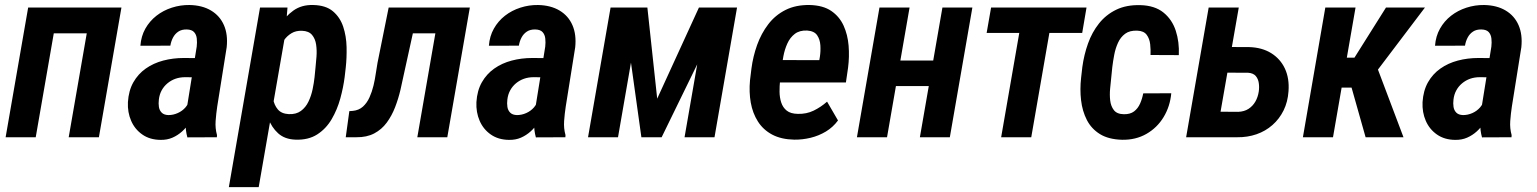

<svg xmlns="http://www.w3.org/2000/svg" viewBox="-20 -559 6259 782"><path d="M381.3 -528.3 362.8 -423.3H168L186.5 -528.3ZM217.3 -528.3 125.5 0H2.9L94.7 -528.3ZM474.6 -528.3 382.8 0H259.8L351.6 -528.3Z M740.2 -114.3 781.2 -369.1Q783.2 -385.7 781.5 -401.9Q779.8 -418 770.5 -428.2Q761.2 -438.5 740.7 -439Q720.2 -439.5 706.5 -430.4Q692.9 -421.4 684.8 -406.2Q676.8 -391.1 673.8 -373L551.8 -372.6Q554.7 -411.6 572 -442.4Q589.4 -473.1 617.2 -494.9Q645 -516.6 679.9 -527.8Q714.8 -539.1 752 -538.6Q803.7 -537.6 839.6 -516.1Q875.5 -494.6 892.1 -456.5Q908.7 -418.5 903.3 -366.7L864.7 -125Q860.4 -96.2 858.2 -66.4Q856 -36.6 863.8 -8.8L863.3 0L743.2 0.5Q735.4 -27.3 736.1 -56.6Q736.8 -85.9 740.2 -114.3ZM792 -322.3 779.3 -244.1 733.9 -244.6Q712.9 -244.6 694.8 -238.3Q676.8 -231.9 662.1 -219.7Q647.5 -207.5 638.4 -190.9Q629.4 -174.3 627 -153.3Q625 -137.7 627.2 -123.5Q629.4 -109.4 638.7 -100.1Q647.9 -90.8 666 -90.3Q685.5 -90.3 704.1 -98.6Q722.7 -106.9 735.6 -121.8Q748.5 -136.7 751.5 -156.7L772.9 -105.5Q765.1 -82 752.4 -61Q739.7 -40 721.9 -23.9Q704.1 -7.8 682.4 1.7Q660.6 11.2 633.8 10.7Q590.3 10.3 559.8 -11Q529.3 -32.2 514.2 -66.9Q499 -101.6 501 -143.1Q503.9 -189.9 523.2 -223.9Q542.5 -257.8 573.7 -279.8Q605 -301.8 644.8 -312.3Q684.6 -322.8 728 -322.8Z M1142.1 -419.9 1033.7 203.1H912.1L1039.1 -528.3H1150.9ZM1388.2 -283.7 1383.8 -245.6Q1378.4 -203.1 1366 -157.7Q1353.5 -112.3 1330.8 -73.5Q1308.1 -34.7 1272 -11.5Q1235.8 11.7 1183.6 9.8Q1139.6 8.3 1112.8 -16.1Q1085.9 -40.5 1072.5 -77.6Q1059.1 -114.7 1055.2 -155.8Q1051.3 -196.8 1053.7 -231L1061 -290Q1067.9 -328.6 1081.3 -371.8Q1094.7 -415 1117.9 -453.4Q1141.1 -491.7 1174.8 -515.9Q1208.5 -540 1255.4 -538.6Q1307.1 -537.6 1336.2 -512.9Q1365.2 -488.3 1377.9 -450Q1390.6 -411.6 1391.6 -367.4Q1392.6 -323.2 1388.2 -283.7ZM1261.2 -245.1 1265.1 -284.7Q1267.1 -303.2 1269 -328.1Q1271 -353 1267.6 -377Q1264.2 -400.9 1251 -416.7Q1237.8 -432.6 1210.4 -433.6Q1185.5 -434.6 1167.5 -423.8Q1149.4 -413.1 1137 -395.5Q1124.5 -377.9 1116.7 -356.7Q1108.9 -335.4 1105.5 -314.9L1089.8 -206.1Q1088.4 -181.6 1092.5 -156.2Q1096.7 -130.9 1111.6 -113.3Q1126.5 -95.7 1156.2 -94.2Q1186 -92.8 1205.6 -107.2Q1225.1 -121.6 1236.3 -145Q1247.6 -168.5 1253.2 -195.3Q1258.8 -222.2 1261.2 -245.1Z M1800.8 -528.3 1782.2 -423.3H1574.7L1593.3 -528.3ZM1893.6 -528.3 1801.8 0H1679.7L1771.5 -528.3ZM1563 -528.3H1684.6L1626.5 -263.7Q1619.6 -230 1611.1 -193.4Q1602.5 -156.7 1589.1 -122.1Q1575.7 -87.4 1555.2 -59.6Q1534.7 -31.7 1504.2 -15.6Q1473.6 0.5 1431.2 0H1388.2L1402.8 -106.4L1417 -107.4Q1441.9 -109.9 1458.3 -124.8Q1474.6 -139.6 1484.9 -162.4Q1495.1 -185.1 1501.2 -210.4Q1507.3 -235.8 1510.7 -260.5Q1514.2 -285.2 1517.6 -303.2Z M2159.7 -114.3 2200.7 -369.1Q2202.6 -385.7 2200.9 -401.9Q2199.2 -418 2189.9 -428.2Q2180.7 -438.5 2160.2 -439Q2139.6 -439.5 2126 -430.4Q2112.3 -421.4 2104.2 -406.2Q2096.2 -391.1 2093.3 -373L1971.2 -372.6Q1974.1 -411.6 1991.5 -442.4Q2008.8 -473.1 2036.6 -494.9Q2064.5 -516.6 2099.4 -527.8Q2134.3 -539.1 2171.4 -538.6Q2223.1 -537.6 2259 -516.1Q2294.9 -494.6 2311.5 -456.5Q2328.1 -418.5 2322.8 -366.7L2284.2 -125Q2279.8 -96.2 2277.6 -66.4Q2275.4 -36.6 2283.2 -8.8L2282.7 0L2162.6 0.5Q2154.8 -27.3 2155.5 -56.6Q2156.2 -85.9 2159.7 -114.3ZM2211.4 -322.3 2198.7 -244.1 2153.3 -244.6Q2132.3 -244.6 2114.3 -238.3Q2096.2 -231.9 2081.5 -219.7Q2066.9 -207.5 2057.9 -190.9Q2048.8 -174.3 2046.4 -153.3Q2044.4 -137.7 2046.6 -123.5Q2048.8 -109.4 2058.1 -100.1Q2067.4 -90.8 2085.4 -90.3Q2105 -90.3 2123.5 -98.6Q2142.1 -106.9 2155 -121.8Q2168 -136.7 2170.9 -156.7L2192.4 -105.5Q2184.6 -82 2171.9 -61Q2159.2 -40 2141.4 -23.9Q2123.5 -7.8 2101.8 1.7Q2080.1 11.2 2053.2 10.7Q2009.8 10.3 1979.2 -11Q1948.7 -32.2 1933.6 -66.9Q1918.5 -101.6 1920.4 -143.1Q1923.3 -189.9 1942.6 -223.9Q1961.9 -257.8 1993.2 -279.8Q2024.4 -301.8 2064.2 -312.3Q2104 -322.8 2147.5 -322.8Z M2656.7 -157.2 2826.7 -528.3H2932.6L2674.8 0H2592.3L2518.6 -528.3H2616.7ZM2588.9 -528.3 2497.1 0H2375L2466.8 -528.3ZM2768.1 0 2859.9 -528.3H2981.9L2890.1 0Z M3214.8 9.8Q3162.1 8.8 3125.2 -10.7Q3088.4 -30.3 3066.9 -64.2Q3045.4 -98.1 3037.8 -141.1Q3030.3 -184.1 3034.7 -231.9L3040.5 -279.3Q3046.9 -329.1 3063.7 -376Q3080.6 -422.9 3109.1 -460.2Q3137.7 -497.6 3179.7 -518.6Q3221.7 -539.6 3278.3 -538.6Q3332.5 -537.1 3365.7 -514.4Q3398.9 -491.7 3415.8 -454.8Q3432.6 -418 3436.3 -373Q3439.9 -328.1 3434.1 -283.2L3425.3 -223.1H3086.4L3102.5 -314.5L3316.9 -314L3319.3 -327.6Q3322.8 -350.1 3321.3 -374.3Q3319.8 -398.4 3308.1 -415.5Q3296.4 -432.6 3267.6 -434.6Q3236.8 -436 3217.3 -421.1Q3197.8 -406.2 3186.8 -381.8Q3175.8 -357.4 3170.7 -330.1Q3165.5 -302.7 3163.1 -279.3L3157.2 -231.4Q3154.8 -208.5 3155 -185.1Q3155.3 -161.6 3161.9 -141.4Q3168.5 -121.1 3184.3 -108.4Q3200.2 -95.7 3229.5 -95.2Q3264.6 -94.2 3293.9 -108.4Q3323.2 -122.6 3348.6 -145L3393.1 -68.4Q3373 -41 3344 -23.4Q3314.9 -5.9 3281.5 2.2Q3248 10.3 3214.8 9.8Z M3817.9 -312.5 3799.3 -208.5H3591.3L3608.9 -312.5ZM3684.6 -528.3 3592.8 0H3470.2L3562 -528.3ZM3940.4 -528.3 3848.6 0H3726.6L3818.4 -528.3Z M4272 -528.3 4180.2 0H4057.6L4149.4 -528.3ZM4405.3 -528.3 4387.7 -424.8H3998.5L4016.6 -528.3Z M4557.6 -93.8Q4583 -93.3 4598.9 -105.2Q4614.7 -117.2 4623.5 -137.2Q4632.3 -157.2 4636.2 -178.7L4750.5 -179.2Q4745.6 -125.5 4719.2 -82Q4692.9 -38.6 4649.4 -13.7Q4606 11.2 4550.3 10.3Q4495.1 8.8 4460.2 -12.7Q4425.3 -34.2 4406.7 -70.3Q4388.2 -106.4 4383.1 -150.9Q4377.9 -195.3 4383.3 -242.7L4388.2 -285.6Q4395 -335.9 4411.4 -381.8Q4427.7 -427.7 4456.3 -463.6Q4484.9 -499.5 4526.4 -519.5Q4567.9 -539.6 4624.5 -538.1Q4683.1 -536.6 4718.5 -508.1Q4753.9 -479.5 4768.8 -433.8Q4783.7 -388.2 4781.2 -334.5L4666 -335Q4667 -356 4664.6 -378.7Q4662.1 -401.4 4650.4 -417.2Q4638.7 -433.1 4612.3 -434.1Q4581.5 -435.5 4562.7 -421.6Q4543.9 -407.7 4533.4 -384.5Q4522.9 -361.3 4518.1 -335.4Q4513.2 -309.6 4510.3 -285.6L4505.9 -242.2Q4503.9 -223.1 4501.5 -198.5Q4499 -173.8 4501.7 -150.1Q4504.4 -126.5 4516.8 -110.4Q4529.3 -94.2 4557.6 -93.8Z M4955.1 -367.7 5067.9 -367.2Q5120.1 -365.7 5157.5 -342.5Q5194.8 -319.3 5213.4 -279.5Q5231.9 -239.7 5228 -187.5Q5225.1 -144 5208 -109.4Q5190.9 -74.7 5162.6 -49.8Q5134.3 -24.9 5097.7 -12.2Q5061 0.5 5018.6 0H4811L4902.8 -528.3H5025.4L4951.2 -104L5023.4 -103.5Q5047.9 -104.5 5065.2 -115.7Q5082.5 -127 5093 -145.3Q5103.5 -163.6 5106.9 -186.5Q5109.4 -204.1 5106.9 -220.9Q5104.5 -237.8 5094.5 -249.5Q5084.5 -261.2 5063.5 -262.7L4936 -263.2Z M5501 -528.3 5409.2 0H5286.6L5377.9 -528.3ZM5783.7 -528.3 5536.6 -202.1H5419.4L5424.3 -324.2H5496.6L5625 -528.3ZM5542 0 5477.1 -229.5 5585 -294.9 5696.3 0Z M6013.2 -114.3 6054.2 -369.1Q6056.2 -385.7 6054.4 -401.9Q6052.7 -418 6043.5 -428.2Q6034.2 -438.5 6013.7 -439Q5993.2 -439.5 5979.5 -430.4Q5965.8 -421.4 5957.8 -406.2Q5949.7 -391.1 5946.8 -373L5824.7 -372.6Q5827.6 -411.6 5845 -442.4Q5862.3 -473.1 5890.1 -494.9Q5918 -516.6 5952.9 -527.8Q5987.8 -539.1 6024.9 -538.6Q6076.7 -537.6 6112.5 -516.1Q6148.4 -494.6 6165 -456.5Q6181.6 -418.5 6176.3 -366.7L6137.7 -125Q6133.3 -96.2 6131.1 -66.4Q6128.9 -36.6 6136.7 -8.8L6136.2 0L6016.1 0.5Q6008.3 -27.3 6009 -56.6Q6009.8 -85.9 6013.2 -114.3ZM6064.9 -322.3 6052.2 -244.1 6006.8 -244.6Q5985.8 -244.6 5967.8 -238.3Q5949.7 -231.9 5935.1 -219.7Q5920.4 -207.5 5911.4 -190.9Q5902.3 -174.3 5899.9 -153.3Q5897.9 -137.7 5900.1 -123.5Q5902.3 -109.4 5911.6 -100.1Q5920.9 -90.8 5939 -90.3Q5958.5 -90.3 5977.1 -98.6Q5995.6 -106.9 6008.5 -121.8Q6021.5 -136.7 6024.4 -156.7L6045.9 -105.5Q6038.1 -82 6025.4 -61Q6012.7 -40 5994.9 -23.9Q5977.1 -7.8 5955.3 1.7Q5933.6 11.2 5906.7 10.7Q5863.3 10.3 5832.8 -11Q5802.2 -32.2 5787.1 -66.9Q5772 -101.6 5773.9 -143.1Q5776.9 -189.9 5796.1 -223.9Q5815.4 -257.8 5846.7 -279.8Q5877.9 -301.8 5917.7 -312.3Q5957.5 -322.8 6001 -322.8Z"/></svg>

Font: Roboto Condensed SemiBold
Style: Italic
Weight: 600
Italic angle: -12°
Designer: Christian Robertson
Foundry: Google
Version: Version 3.008; 2023